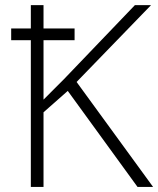

<svg xmlns="http://www.w3.org/2000/svg" viewBox="-20 -734 621 754"><path d="M23.9 -622.1H101.1V-713.9H150.9V-622.1H272.9V-576.2H150.9V-342.8L230 -421.9L509.8 -713.9H573.2L280.8 -412.1L581.1 0H520L246.1 -377L150.9 -293V0H101.1V-576.2H23.9Z"/></svg>

Font: OpenSans-Light
Style: Regular
Weight: 300
Foundry: Ascender Corporation
Version: Version 1.10